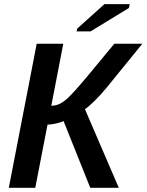

<svg xmlns="http://www.w3.org/2000/svg" viewBox="-20 -897 700 917"><path d="M207 -301.8 148.4 0H22L155.3 -688H282.2L225.1 -392.1Q246.1 -392.1 264.2 -400.6Q282.2 -409.2 302.2 -427.2Q317.9 -441.9 341.3 -467.8Q364.7 -493.7 396 -531.2L525.9 -688H659.7L492.2 -481.9Q461.9 -444.8 433.1 -416.5Q404.3 -388.2 385.7 -375.5L547.4 0H411.1L283.7 -318.4Q270.5 -312.5 247.1 -307.1Q223.6 -301.8 207 -301.8ZM595.7 -858.9 412.6 -747.1H345.7L348.6 -760.3L479 -877.4H599.6Z"/></svg>

Font: Arimo SemiBold
Style: Italic
Weight: 600
Italic angle: -12°
Version: Version 1.33